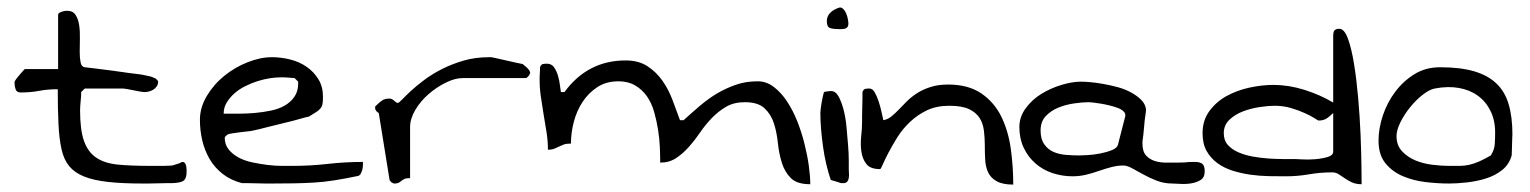

<svg xmlns="http://www.w3.org/2000/svg" viewBox="-20 -497 4151 521"><path d="M136.7 -254.9Q109.4 -254.9 86.4 -250.5Q63.5 -246.1 36.1 -246.1Q25.4 -246.1 22.5 -254.4Q19.5 -262.7 19.5 -270.5V-275.4Q21.5 -279.3 25.9 -285.2Q30.3 -291 35.2 -296.4Q40 -301.8 43.5 -305.7Q46.9 -309.6 47.9 -309.6H137.7V-456.1Q137.7 -460 140.6 -461.9Q143.6 -463.9 147.9 -465.3Q152.3 -466.8 156.2 -467.3Q160.2 -467.8 162.1 -467.8Q177.7 -467.8 185.1 -456.5Q192.4 -445.3 194.8 -428.7Q197.3 -412.1 196.8 -392.6Q196.3 -373 196.3 -356.4Q196.3 -339.8 198.7 -327.6Q201.2 -315.4 210 -314.5Q217.8 -313.5 239.7 -311Q261.7 -308.6 285.6 -305.2Q309.6 -301.8 331.1 -298.8Q352.5 -295.9 362.3 -294.9Q364.3 -294.9 369.6 -293.5Q375 -292 381.3 -291Q387.7 -290 392.6 -288.1Q397.5 -286.1 399.4 -285.2Q401.4 -285.2 405.3 -281.2Q409.2 -277.3 409.2 -275.4Q409.2 -268.6 405.3 -262.7Q401.4 -256.8 395.5 -253.4Q389.6 -250 383.3 -248.5Q377 -247.1 371.1 -247.1Q369.1 -247.1 360.4 -248.5Q351.6 -250 342.3 -252Q333 -253.9 324.7 -255.4Q316.4 -256.8 314.5 -256.8H304.7Q295.9 -256.8 286.1 -256.8Q276.4 -256.8 266.6 -256.8H240.2Q233.4 -256.8 226.6 -256.8Q219.7 -256.8 214.8 -256.8H210L200.2 -247.1Q200.2 -246.1 200.2 -240.2Q200.2 -234.4 199.2 -226.6Q198.2 -218.8 197.8 -210.4Q197.3 -202.1 197.3 -197.3Q197.3 -144.5 208 -114.3Q218.8 -84 241.7 -68.8Q264.6 -53.7 300.3 -50.3Q335.9 -46.9 387.7 -46.9Q393.6 -46.9 403.3 -46.9Q413.1 -46.9 422.9 -46.9Q432.6 -46.9 439.5 -47.4Q446.3 -47.9 447.3 -47.9Q448.2 -47.9 452.1 -49.3Q456.1 -50.8 461.4 -52.2Q466.8 -53.7 470.2 -55.7Q473.6 -57.6 475.6 -57.6Q479.5 -57.6 481.9 -54.2Q484.4 -50.8 485.4 -45.9Q486.3 -41 486.3 -37.1V-30.3Q486.3 -14.6 479.5 -7.8Q472.7 -1 447.3 0H430.7Q418.9 0 406.7 0.5Q394.5 1 381.8 1H367.2Q311.5 1 272.5 -3.4Q233.4 -7.8 208 -18.1Q182.6 -28.3 168 -45.9Q153.3 -63.5 147 -91.8Q140.6 -120.1 138.7 -160.2Q136.7 -200.2 136.7 -254.9Z M522.5 -171.9Q522.5 -205.1 541 -236.3Q559.6 -267.6 588.4 -291Q617.2 -314.5 651.9 -328.1Q686.5 -341.8 717.8 -341.8Q743.2 -341.8 768.1 -335.4Q793 -329.1 812.5 -315.4Q832 -301.8 844.2 -281.7Q856.4 -261.7 856.4 -234.4Q856.4 -221.7 855 -214.4Q853.5 -207 848.6 -201.7Q843.8 -196.3 836.4 -191.9Q829.1 -187.5 818.4 -180.7Q812.5 -179.7 800.8 -176.3Q789.1 -172.9 773.9 -168.9Q758.8 -165 742.2 -161.1Q725.6 -157.2 710.4 -153.3Q695.3 -149.4 683.6 -146.5Q671.9 -143.6 666 -142.6Q663.1 -141.6 653.3 -140.6Q643.6 -139.6 632.3 -138.2Q621.1 -136.7 611.3 -135.3Q601.6 -133.8 599.6 -132.8Q596.7 -131.8 593.3 -128.4Q589.8 -125 589.8 -124Q589.8 -104.5 600.6 -91.3Q611.3 -78.1 627.9 -69.3Q644.5 -60.5 665.5 -56.2Q686.5 -51.8 707 -49.3Q727.5 -46.9 745.1 -46.9Q762.7 -46.9 773.4 -46.9Q822.3 -46.9 869.1 -52.2Q916 -57.6 964.8 -57.6V-49.8Q964.8 -43.9 963.4 -37.6Q961.9 -31.2 959 -25.9Q956.1 -20.5 951.2 -19.5Q914.1 -11.7 885.3 -7.3Q856.4 -2.9 831.1 -1.5Q805.7 0 778.3 0.5Q751 1 717.8 1H701.2Q690.4 1 677.7 0.5Q665 0 653.3 0H636.7Q606.4 -7.8 584.5 -24.9Q562.5 -42 548.8 -65.4Q535.2 -88.9 528.8 -116.2Q522.5 -143.6 522.5 -171.9ZM741.2 -287.1Q728.5 -287.1 712.4 -284.7Q696.3 -282.2 679.2 -276.9Q662.1 -271.5 645.5 -263.2Q628.9 -254.9 616.2 -243.7Q603.5 -232.4 595.2 -218.8Q586.9 -205.1 586.9 -188.5H627Q648.4 -188.5 670.9 -190.4Q693.4 -192.4 714.8 -196.8Q736.3 -201.2 752.4 -210.4Q768.6 -219.7 778.8 -234.4Q789.1 -249 789.1 -270.5V-275.4L779.3 -285.2Q777.3 -285.2 772 -285.6Q766.6 -286.1 760.7 -286.6Q754.9 -287.1 749.5 -287.1Q744.1 -287.1 741.2 -287.1Z M1007.8 -190.4Q1006.8 -190.4 1002.9 -193.8Q999 -197.3 999 -200.2Q998 -200.2 998 -202.1V-207Q998 -208 999 -209Q1009.8 -219.7 1017.1 -224.6Q1024.4 -229.5 1037.1 -229.5Q1041 -229.5 1044.4 -227.5Q1047.9 -225.6 1049.8 -223.6Q1051.8 -221.7 1054.2 -219.7Q1056.6 -217.8 1059.6 -217.8Q1062.5 -217.8 1071.3 -227.1Q1080.1 -236.3 1094.7 -250Q1109.4 -263.7 1130.9 -279.8Q1152.3 -295.9 1179.2 -309.6Q1206.1 -323.2 1237.8 -332.5Q1269.5 -341.8 1307.6 -341.8H1313.5Q1317.4 -340.8 1329.6 -338.4Q1341.8 -335.9 1355.5 -332.5Q1369.1 -329.1 1381.3 -326.7Q1393.6 -324.2 1398.4 -323.2Q1399.4 -322.3 1402.3 -319.8Q1405.3 -317.4 1408.2 -314.9Q1411.1 -312.5 1413.6 -309.6Q1416 -306.6 1417 -304.7Q1417 -303.7 1418 -301.8Q1418 -301.8 1418.5 -300.8Q1418.9 -299.8 1418.9 -299.8L1418 -297.9Q1418 -297.9 1418 -296.9Q1417 -295.9 1417 -294.9Q1416 -292 1412.1 -288.6Q1408.2 -285.2 1408.2 -285.2H1236.3Q1214.8 -285.2 1189.9 -272.9Q1165 -260.7 1143.1 -241.7Q1121.1 -222.7 1106.9 -198.7Q1092.8 -174.8 1092.8 -152.3V-13.7Q1082 -13.7 1077.1 -11.2Q1072.3 -8.8 1068.8 -5.9Q1065.4 -2.9 1061.5 -1Q1057.6 1 1050.8 1H1048.8Q1047.9 1 1046.9 0Q1043 -1 1040 -4.4Q1037.1 -7.8 1037.1 -8.8Z M2001 -219.7Q1971.7 -219.7 1950.7 -207.5Q1929.7 -195.3 1912.1 -177.2Q1894.5 -159.2 1879.9 -137.7Q1865.2 -116.2 1849.1 -98.1Q1833 -80.1 1814.5 -67.9Q1795.9 -55.7 1771.5 -55.7Q1771.5 -74.2 1770.5 -97.7Q1769.5 -121.1 1765.6 -145.5Q1761.7 -169.9 1754.9 -193.8Q1748 -217.8 1735.4 -235.8Q1722.7 -253.9 1703.6 -265.1Q1684.6 -276.4 1658.2 -276.4Q1625 -276.4 1601.1 -260.7Q1577.1 -245.1 1561 -220.7Q1544.9 -196.3 1537.1 -166.5Q1529.3 -136.7 1529.3 -107.4Q1516.6 -107.4 1510.3 -105Q1503.9 -102.5 1497.6 -99.6Q1491.2 -96.7 1484.9 -93.8Q1478.5 -90.8 1466.8 -90.8Q1466.8 -115.2 1462.9 -139.2Q1459 -163.1 1455.1 -186.5Q1451.2 -210 1447.8 -233.4Q1444.3 -256.8 1444.3 -280.3V-287.1Q1444.3 -292 1444.8 -297.4Q1445.3 -302.7 1445.3 -306.6V-314.5Q1448.2 -322.3 1453.1 -323.2Q1458 -324.2 1463.9 -324.2Q1476.6 -324.2 1483.4 -314.5Q1490.2 -304.7 1494.1 -291.5Q1498 -278.3 1499.5 -265.1Q1501 -252 1502 -247.1H1511.7Q1543 -290 1584.5 -311.5Q1626 -333 1677.7 -333Q1712.9 -333 1736.8 -317.4Q1760.7 -301.8 1777.3 -278.3Q1793.9 -254.9 1804.7 -226.1Q1815.4 -197.3 1825.2 -170.9H1835Q1856.4 -190.4 1879.4 -210Q1902.3 -229.5 1926.3 -243.7Q1950.2 -257.8 1977.1 -267.1Q2003.9 -276.4 2036.1 -276.4Q2059.6 -276.4 2079.6 -261.2Q2099.6 -246.1 2115.7 -221.7Q2131.8 -197.3 2143.6 -167.5Q2155.3 -137.7 2163.1 -106.4Q2170.9 -75.2 2174.8 -46.9Q2178.7 -18.6 2178.7 2.9Q2142.6 2.9 2126 -13.7Q2109.4 -30.3 2101.6 -55.2Q2093.8 -80.1 2090.8 -108.9Q2087.9 -137.7 2080.1 -162.1Q2072.3 -186.5 2054.7 -203.1Q2037.1 -219.7 2001 -219.7Z M2234.4 -8.8Q2227.5 -28.3 2222.2 -51.3Q2216.8 -74.2 2213.4 -98.6Q2210 -123 2208 -146.5Q2206.1 -169.9 2206.1 -190.4Q2206.1 -193.4 2207 -201.7Q2208 -210 2209.5 -218.8Q2210.9 -227.5 2212.9 -235.8Q2214.8 -244.1 2215.8 -247.1Q2216.8 -248 2224.6 -249Q2232.4 -250 2234.4 -250Q2247.1 -250 2254.9 -236.3Q2262.7 -222.7 2268.6 -201.2Q2274.4 -179.7 2276.9 -153.8Q2279.3 -127.9 2281.2 -104Q2283.2 -80.1 2283.2 -61.5Q2283.2 -43 2283.2 -36.1Q2283.2 -33.2 2283.7 -26.9Q2284.2 -20.5 2283.2 -14.2Q2282.2 -7.8 2278.8 -3.9Q2275.4 0 2267.6 0H2263.7Q2261.7 0 2257.8 -1.5Q2253.9 -2.9 2249 -4.4Q2244.1 -5.9 2240.2 -6.8Q2236.3 -7.8 2234.4 -8.8ZM2223.6 -439.5Q2223.6 -463.9 2254.9 -475.6Q2261.7 -478.5 2267.1 -473.6Q2272.5 -468.8 2275.9 -460.9Q2279.3 -453.1 2280.8 -444.8Q2282.2 -436.5 2282.2 -432.6Q2282.2 -426.8 2279.3 -423.3Q2276.4 -419.9 2272 -418.9Q2267.6 -418 2262.7 -418H2254.9Q2241.2 -418 2232.4 -420.9Q2223.6 -423.8 2223.6 -439.5Z M2555.7 -210Q2521.5 -210 2495.6 -197.8Q2469.7 -185.5 2449.2 -166Q2428.7 -146.5 2415 -124.5Q2401.4 -102.5 2391.1 -83Q2380.9 -63.5 2375.5 -50.8Q2370.1 -38.1 2368.2 -38.1Q2341.8 -38.1 2331.1 -51.8Q2320.3 -65.4 2317.4 -85.4Q2314.5 -105.5 2316.9 -127.4Q2319.3 -149.4 2319.3 -166V-182.6Q2319.3 -194.3 2319.8 -207Q2320.3 -219.7 2320.3 -230.5V-247.1Q2323.2 -254.9 2328.1 -255.9Q2333 -256.8 2338.9 -256.8Q2347.7 -256.8 2353.5 -246.6Q2359.4 -236.3 2364.3 -221.7Q2369.1 -207 2372.1 -192.9Q2375 -178.7 2377 -170.9Q2388.7 -172.9 2398.4 -180.7Q2408.2 -188.5 2418.5 -199.2Q2428.7 -210 2440.4 -221.7Q2452.1 -233.4 2467.8 -243.7Q2483.4 -253.9 2504.4 -260.7Q2525.4 -267.6 2552.7 -267.6Q2607.4 -267.6 2642.6 -243.7Q2677.7 -219.7 2696.8 -181.2Q2715.8 -142.6 2722.7 -94.2Q2729.5 -45.9 2729.5 3.9Q2700.2 3.9 2684.1 -5.4Q2668 -14.6 2661.1 -29.8Q2654.3 -44.9 2653.3 -64Q2652.3 -83 2652.3 -103Q2652.3 -123 2649.9 -142.6Q2647.5 -162.1 2638.2 -176.8Q2628.9 -191.4 2609.9 -200.7Q2590.8 -210 2555.7 -210Z M3028.3 -47.9Q3012.7 -47.9 2995.6 -43.5Q2978.5 -39.1 2961.9 -33.2Q2945.3 -27.3 2927.2 -22.9Q2909.2 -18.6 2890.6 -18.6Q2862.3 -18.6 2835.9 -27.3Q2809.6 -36.1 2789.6 -53.7Q2769.5 -71.3 2757.8 -96.2Q2746.1 -121.1 2746.1 -152.3Q2746.1 -179.7 2763.2 -203.1Q2780.3 -226.6 2805.7 -242.2Q2831.1 -257.8 2860.4 -266.6Q2889.6 -275.4 2913.1 -275.4Q2923.8 -275.4 2939.9 -273.9Q2956.1 -272.5 2975.1 -269Q2994.1 -265.6 3013.7 -260.3Q3033.2 -254.9 3049.3 -246.1Q3065.4 -237.3 3076.7 -226.1Q3087.9 -214.8 3089.8 -200.2Q3089.8 -195.3 3087.9 -183.1Q3085.9 -170.9 3085 -157.2Q3084 -143.6 3082.5 -131.3Q3081.1 -119.1 3080.1 -113.3V-107.4Q3080.1 -85.9 3089.8 -75.2Q3099.6 -64.5 3113.8 -60.1Q3127.9 -55.7 3143.6 -55.7H3174.8Q3189.5 -55.7 3193.4 -56.2Q3197.3 -56.6 3198.7 -56.6Q3200.2 -56.6 3203.6 -57.1Q3207 -57.6 3222.7 -57.6Q3235.4 -57.6 3242.2 -52.7Q3249 -47.9 3249 -32.2Q3249 -15.6 3238.3 -8.8Q3227.5 -2 3212.9 0.5Q3198.2 2.9 3183.6 2Q3168.9 1 3161.1 1Q3138.7 1 3118.7 -6.8Q3098.6 -14.6 3082 -23.9Q3065.4 -33.2 3051.8 -40.5Q3038.1 -47.9 3028.3 -47.9ZM2803.7 -142.6Q2803.7 -119.1 2814 -105Q2824.2 -90.8 2839.4 -84.5Q2854.5 -78.1 2873 -76.7Q2891.6 -75.2 2909.2 -75.2Q2916 -75.2 2932.1 -76.2Q2948.2 -77.1 2965.8 -80.6Q2983.4 -84 2997.6 -89.8Q3011.7 -95.7 3013.7 -104.5L3033.2 -180.7Q3035.2 -188.5 3029.3 -194.3Q3023.4 -200.2 3013.2 -204.1Q3002.9 -208 2990.7 -210.9Q2978.5 -213.9 2966.8 -215.8Q2955.1 -217.8 2945.8 -218.8Q2936.5 -219.7 2934.6 -219.7Q2917 -219.7 2894 -216.3Q2871.1 -212.9 2851.1 -204.6Q2831.1 -196.3 2817.4 -181.6Q2803.7 -167 2803.7 -142.6Z M3594.7 -29.3Q3562.5 -29.3 3531.7 -23.9Q3501 -18.6 3469.7 -18.6Q3448.2 -18.6 3423.3 -19Q3398.4 -19.5 3373.5 -22.9Q3348.6 -26.4 3325.2 -33.7Q3301.8 -41 3283.7 -54.2Q3265.6 -67.4 3254.4 -86.9Q3243.2 -106.4 3243.2 -135.7Q3243.2 -170.9 3262.2 -196.3Q3281.2 -221.7 3309.1 -236.8Q3336.9 -252 3370.6 -259.3Q3404.3 -266.6 3435.5 -266.6Q3476.6 -266.6 3519 -253.4Q3561.5 -240.2 3597.7 -218.8V-399.4Q3597.7 -412.1 3602.1 -415.5Q3606.4 -418.9 3614.3 -418.9Q3627.9 -418.9 3637.7 -392.1Q3647.5 -365.2 3654.3 -323.2Q3661.1 -281.2 3665.5 -230.5Q3669.9 -179.7 3671.9 -132.8Q3673.8 -85.9 3674.3 -49.3Q3674.8 -12.7 3674.8 2.9Q3659.2 2.9 3647.9 -2.4Q3636.7 -7.8 3628.4 -13.7Q3620.1 -19.5 3612.3 -24.4Q3604.5 -29.3 3594.7 -29.3ZM3300.8 -135.7Q3300.8 -116.2 3311.5 -104Q3322.3 -91.8 3339.8 -84Q3357.4 -76.2 3378.9 -72.3Q3400.4 -68.4 3421.9 -66.9Q3443.4 -65.4 3462.9 -65.4H3495.1Q3497.1 -65.4 3513.2 -64.5Q3529.3 -63.5 3547.9 -64.9Q3566.4 -66.4 3582 -70.8Q3597.7 -75.2 3597.7 -85.9V-190.4Q3586.9 -179.7 3578.6 -174.8Q3570.3 -169.9 3557.6 -169.9Q3556.6 -169.9 3546.9 -176.3Q3537.1 -182.6 3521 -189.9Q3504.9 -197.3 3483.9 -203.6Q3462.9 -210 3438.5 -210Q3421.9 -210 3398.4 -206.5Q3375 -203.1 3353 -194.8Q3331.1 -186.5 3315.9 -171.9Q3300.8 -157.2 3300.8 -135.7Z M3720.7 -115.2Q3720.7 -148.4 3732.4 -183.6Q3744.1 -218.8 3766.1 -248Q3788.1 -277.3 3818.4 -295.9Q3848.6 -314.5 3887.7 -314.5Q3942.4 -314.5 3979.5 -303.7Q4016.6 -293 4040 -271Q4063.5 -249 4073.7 -214.4Q4084 -179.7 4084 -132.8Q4084 -129.9 4083.5 -121.6Q4083 -113.3 4083 -104.5Q4083 -95.7 4082.5 -87.4Q4082 -79.1 4082 -75.2Q4075.2 -50.8 4056.2 -35.6Q4037.1 -20.5 4012.2 -12.7Q3987.3 -4.9 3960.4 -2Q3933.6 1 3912.1 1Q3881.8 1 3848.6 -2.9Q3815.4 -6.8 3786.6 -19Q3757.8 -31.2 3739.3 -54.2Q3720.7 -77.1 3720.7 -115.2ZM3769.5 -127.9Q3769.5 -102.5 3784.7 -86.4Q3799.8 -70.3 3821.3 -61.5Q3842.8 -52.7 3867.7 -49.8Q3892.6 -46.9 3910.2 -46.9Q3927.7 -46.9 3940.9 -46.9Q3954.1 -46.9 3966.8 -49.8Q3979.5 -52.7 3993.2 -58.6Q4006.8 -64.5 4025.4 -75.2Q4035.2 -90.8 4036.1 -106Q4037.1 -121.1 4037.1 -137.7Q4037.1 -170.9 4024.4 -196.3Q4011.7 -221.7 3990.2 -237.3Q3968.8 -252.9 3939 -258.3Q3909.2 -263.7 3873 -256.8Q3858.4 -253.9 3839.8 -239.3Q3821.3 -224.6 3805.7 -205.1Q3790 -185.5 3779.8 -164.6Q3769.5 -143.6 3769.5 -127.9Z"/></svg>

Font: Swanky and Moo Moo
Style: Regular
Weight: 400
Designer: Kimberly Geswein
Foundry: Kimberly Geswein
Version: Version 1.002 2001